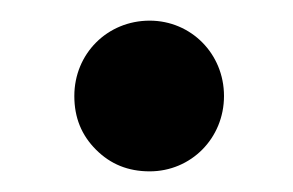

<svg xmlns="http://www.w3.org/2000/svg" viewBox="-20 -428 284 186"><path d="M73 -283C87 -269 104 -262 125 -262C165 -262 197 -294 197 -335C197 -376 165 -408 125 -408C84 -408 52 -376 52 -335C52 -314 59 -297 73 -283Z"/></svg>

Font: Poppins Medium
Style: Regular
Weight: 500
Designer: Ninad Kale (Devanagari), Jonny Pinhorn (Latin)
Foundry: Indian Type Foundry
Version: 4.004